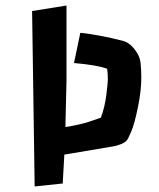

<svg xmlns="http://www.w3.org/2000/svg" viewBox="-20 -671 579 698"><path d="M96.7 -630.9 221.7 -650.9V-377L217.8 -209Q271 -217.8 300.8 -227.5L346.7 -243.2Q361.3 -282.7 366.7 -326.7Q372.1 -370.6 372.1 -383.3Q372.1 -400.4 369.6 -420.9Q333.5 -434.6 249 -441.9L272 -551.8Q341.3 -544.4 426.8 -522.5Q445.8 -517.1 460 -502.4Q488.8 -471.7 491.2 -440.4Q493.7 -415 493.7 -389.4Q493.7 -363.8 490.5 -336.7Q487.3 -309.6 481.4 -281.2Q469.2 -221.2 457 -192.4Q444.8 -163.6 439.2 -158.7Q433.6 -153.8 426.8 -150.1Q419.9 -146.5 412.6 -144.5L398.9 -140.1L213.9 -108.9L208 -3.9L106 6.8Z"/></svg>

Font: Passero One
Style: Regular
Weight: 400
Designer: Viktoriya Grabowska
Foundry: Viktoriya Grabowska
Version: Version 1.003